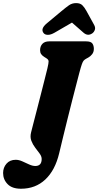

<svg xmlns="http://www.w3.org/2000/svg" viewBox="-122 -960 618 1207"><path d="M376.5 -501.5Q370 -476.5 358.5 -432.2Q347 -388 332.8 -332.8Q318.5 -277.5 303.8 -217.5Q289 -157.5 275 -100.5Q261 -43.5 250 3.5Q224.5 110.5 162.8 168.5Q101 226.5 10 226.5Q-46 226.5 -74.2 197.5Q-102.5 168.5 -102.5 127.5Q-102.5 93.5 -81.2 69Q-60 44.5 -23 44.5Q-3.5 44.5 18.2 54.2Q40 64 61.2 73.8Q82.5 83.5 100 83.5Q140 83.5 140 39.5Q140 23 127.2 5.5Q114.5 -12 99.2 -31.8Q84 -51.5 75 -75.2Q66 -99 73.5 -128Q77 -142.5 86.5 -179.2Q96 -216 108.5 -264.2Q121 -312.5 134 -363.5Q147 -414.5 158.2 -458.8Q169.5 -503 176 -530Q184 -564 183.5 -574.8Q183 -585.5 170 -593.5L156.5 -602Q143.5 -610 136.8 -619.8Q130 -629.5 130 -644.5Q130 -669 144.5 -684.5Q159 -700 187.5 -700H419.5Q449 -700 458.5 -686.8Q468 -673.5 468 -653Q468 -633 457.2 -619.2Q446.5 -605.5 433.5 -598.5L419 -590.5Q410 -585.5 404.2 -579.2Q398.5 -573 392.5 -556Q386.5 -539 376.5 -501.5ZM221 -754.5Q197.5 -741 179.5 -741Q161.5 -741 153 -751Q130 -778 172 -813L265.5 -891Q292 -913 311.5 -926.8Q331 -940.5 356.5 -940.5Q382 -940.5 395.5 -927.2Q409 -914 421.5 -891L470 -803Q479 -786 474.2 -772.5Q469.5 -759 459 -751Q430.5 -730.5 403 -754.5L330.5 -818Z"/></svg>

Font: Fraunces 144pt SuperSoft Black
Style: Italic
Weight: 900
Italic angle: -16°
Version: Version 1.000;[b76b70a41]